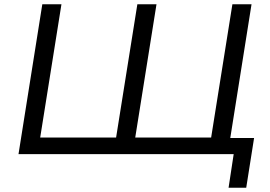

<svg xmlns="http://www.w3.org/2000/svg" viewBox="-20 -725 1271 903"><path d="M1055 158 1079 0H67L179 -705H269L169 -78H526L626 -705H716L616 -78H973L1073 -705H1163L1063 -76H1175L1138 158Z"/></svg>

Font: Nunito Sans 10pt SemiExpanded
Style: Italic
Weight: 400
Width: 6
Italic angle: -9°
Designer: Vernon Adams
Foundry: Vernon Adams
Version: Version 3.101;gftools[0.9.27]